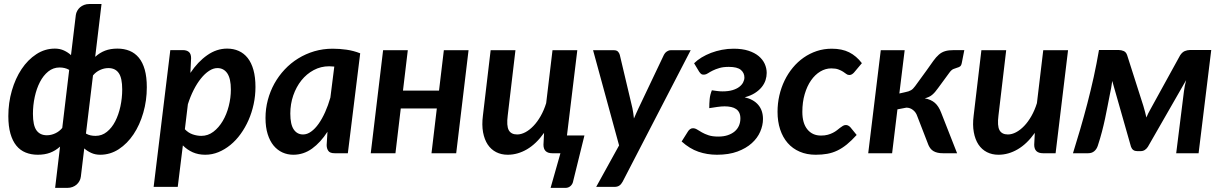

<svg xmlns="http://www.w3.org/2000/svg" viewBox="-20 -763 6083 956"><path d="M279 -33 254.5 172.5H315.5C324.8 172.5 333.4 171 341.2 168C349.1 165 355.8 161 361.5 156C367.2 151 371.8 145.2 375.5 138.5C379.2 131.8 381.5 124.7 382.5 117L399.5 -24C409.2 -15.3 420.7 -7.9 434 -1.8C447.3 4.4 462.3 7.5 479 7.5C512.3 7.5 543.2 -1.8 571.5 -20.2C599.8 -38.8 624.3 -63.5 645 -94.5C665.7 -125.5 681.8 -161.2 693.5 -201.8C705.2 -242.2 711 -284.5 711 -328.5C711 -362.5 707.6 -391.7 700.8 -416C693.9 -440.3 684.1 -460.2 671.2 -475.8C658.4 -491.2 643 -502.7 625 -510C607 -517.3 587 -521 565 -521C541.7 -521 521.1 -517.6 503.2 -510.8C485.4 -503.9 469 -493.7 454 -480L485.5 -743H424.5C415.2 -743 406.6 -741.5 398.8 -738.5C390.9 -735.5 384.2 -731.5 378.5 -726.5C372.8 -721.5 368.2 -715.7 364.5 -709C360.8 -702.3 358.5 -695.3 357.5 -688L333.5 -488.5C323.8 -497.5 312.2 -505.2 298.8 -511.5C285.2 -517.8 270.2 -521 253.5 -521C220.2 -521 189.3 -511.8 161 -493.2C132.7 -474.8 108.2 -450 87.5 -419C66.8 -388 50.7 -352.2 39 -311.8C27.3 -271.2 21.5 -229 21.5 -185C21.5 -151 25 -121.8 32 -97.5C39 -73.2 48.8 -53.3 61.5 -37.8C74.2 -22.2 89.6 -10.8 107.8 -3.5C125.9 3.8 146 7.5 168 7.5C191 7.5 211.4 4.2 229.2 -2.5C247.1 -9.2 263.7 -19.3 279 -33ZM213.5 -89.5C190.5 -89.5 173.2 -97.8 161.5 -114.2C149.8 -130.8 144 -158 144 -196C144 -224.7 147 -252.8 153 -280.5C159 -308.2 167.6 -332.8 178.8 -354.5C189.9 -376.2 203.8 -393.7 220.2 -407C236.8 -420.3 255.5 -427 276.5 -427C285.2 -427 293.5 -426.1 301.5 -424.2C309.5 -422.4 317.2 -419.3 324.5 -415L290 -126C280.3 -114.3 268.7 -105.3 255 -99C241.3 -92.7 227.5 -89.5 213.5 -89.5ZM519.5 -424C542.5 -424 559.8 -415.8 571.2 -399.2C582.8 -382.8 588.5 -355.5 588.5 -317.5C588.5 -288.8 585.5 -260.7 579.5 -233C573.5 -205.3 564.9 -180.7 553.8 -159C542.6 -137.3 528.8 -119.8 512.2 -106.5C495.8 -93.2 477 -86.5 456 -86.5C447.3 -86.5 439 -87.3 431 -89C423 -90.7 415.3 -93.7 408 -98L443 -387.5C452.7 -399.2 464.3 -408.2 478 -414.5C491.7 -420.8 505.5 -424 519.5 -424Z M745 167.5H865L890.5 -39C904.5 -24.7 920.8 -13.3 939.2 -5C957.8 3.3 978.7 7.5 1002 7.5C1024.7 7.5 1046.6 3.2 1067.8 -5.5C1088.9 -14.2 1108.8 -26.2 1127.5 -41.5C1146.2 -56.8 1163.1 -75 1178.2 -96C1193.4 -117 1206.5 -140 1217.5 -165C1228.5 -190 1237 -216.5 1243 -244.5C1249 -272.5 1252 -301 1252 -330C1252 -362.3 1248.7 -390.5 1242 -414.5C1235.3 -438.5 1225.8 -458.3 1213.5 -474C1201.2 -489.7 1186.3 -501.4 1169 -509.2C1151.7 -517.1 1132.3 -521 1111 -521C1076 -521 1042.9 -510.1 1011.8 -488.2C980.6 -466.4 952.7 -437 928 -400L931.5 -473.5C931.5 -487.5 927.9 -497.7 920.8 -504C913.6 -510.3 903.5 -513.5 890.5 -513.5H828ZM1062.5 -424C1083.5 -424 1099.9 -415.2 1111.8 -397.8C1123.6 -380.2 1129.5 -353.5 1129.5 -317.5C1129.5 -289.8 1126 -262.2 1119 -234.8C1112 -207.2 1102 -182.5 1089 -160.5C1076 -138.5 1060.5 -120.7 1042.5 -107C1024.5 -93.3 1004.5 -86.5 982.5 -86.5C968.2 -86.5 953.8 -89 939.2 -94C924.8 -99 911.8 -107.5 900.5 -119.5L915.5 -244C923.5 -269.3 933.1 -293 944.2 -315C955.4 -337 967.5 -356.1 980.5 -372.2C993.5 -388.4 1007 -401.1 1021 -410.2C1035 -419.4 1048.8 -424 1062.5 -424Z M1712 0 1773.5 -497.5C1751.5 -506.2 1728.9 -512.2 1705.8 -515.5C1682.6 -518.8 1659.5 -520.5 1636.5 -520.5C1604.5 -520.5 1574.1 -516.2 1545.2 -507.8C1516.4 -499.2 1489.6 -487.3 1464.8 -472C1439.9 -456.7 1417.5 -438.3 1397.5 -417C1377.5 -395.7 1360.4 -372.2 1346.2 -346.8C1332.1 -321.2 1321.2 -294 1313.5 -265C1305.8 -236 1302 -206.2 1302 -175.5C1302 -144.8 1305.6 -118.1 1312.8 -95.2C1319.9 -72.4 1329.8 -53.4 1342.2 -38.2C1354.8 -23.1 1369.4 -11.7 1386.2 -4C1403.1 3.7 1421.2 7.5 1440.5 7.5C1474.5 7.5 1505.7 -2.8 1534 -23.2C1562.3 -43.7 1587.8 -71.7 1610.5 -107L1606.5 -41C1606.5 -29.3 1609.2 -19.6 1614.8 -11.8C1620.2 -3.9 1630.8 0 1646.5 0ZM1489 -93.5C1469.3 -93.5 1453.8 -101.8 1442.5 -118.5C1431.2 -135.2 1425.5 -161.5 1425.5 -197.5C1425.5 -229.2 1430.4 -259.2 1440.2 -287.8C1450.1 -316.2 1463.6 -341.2 1480.8 -362.8C1497.9 -384.2 1518.3 -401.3 1542 -414C1565.7 -426.7 1591.3 -433 1619 -433C1627 -433 1635.5 -432.5 1644.5 -431.5L1625 -277C1617.7 -251.3 1609 -227.3 1599 -205C1589 -182.7 1578.2 -163.2 1566.5 -146.8C1554.8 -130.2 1542.4 -117.2 1529.2 -107.8C1516.1 -98.2 1502.7 -93.5 1489 -93.5Z M2313 -513H2190L2166 -312H1986.5L2010.5 -513H1887.5L1826 0H1949L1975.5 -223H2155L2128.5 0H2251.5Z M2854.5 -513H2731L2699.5 -249.5C2692.2 -225.8 2683 -204.3 2672 -185C2661 -165.7 2649 -149.2 2636 -135.8C2623 -122.2 2609.6 -111.8 2595.8 -104.5C2581.9 -97.2 2568.3 -93.5 2555 -93.5C2534.7 -93.5 2520.7 -100.8 2513 -115.2C2505.3 -129.8 2503.7 -153.8 2508 -187.5L2546.5 -513H2423L2384.5 -187.5C2380.5 -156.5 2380.8 -128.8 2385.2 -104.5C2389.8 -80.2 2397.5 -59.8 2408.5 -43.2C2419.5 -26.8 2433.5 -14.2 2450.5 -5.5C2467.5 3.2 2486.7 7.5 2508 7.5C2541 7.5 2572.9 -1.5 2603.8 -19.5C2634.6 -37.5 2663 -64.8 2689 -101.5L2686 -42.5C2686 -14.2 2700.7 0 2730 0H2770.5L2721.5 172.5H2796C2805.7 172.5 2814.1 169.2 2821.2 162.8C2828.4 156.2 2832.8 147.5 2834.5 136.5L2890 -88.5H2803Z M3080 142 3419 -513H3320C3313.3 -513 3306.8 -510.9 3300.5 -506.8C3294.2 -502.6 3289.3 -497.2 3286 -490.5L3159.5 -224.5C3155.5 -215.8 3151.6 -207.2 3147.8 -198.8C3143.9 -190.2 3140.2 -181.7 3136.5 -173C3134.8 -190 3132.3 -207 3129 -224L3066 -490C3064.3 -496.3 3061.2 -501.8 3056.8 -506.2C3052.2 -510.8 3045.5 -513 3036.5 -513H2933L3062.5 -39L2948.5 167.5H3040C3049.3 167.5 3057.2 165.4 3063.5 161.2C3069.8 157.1 3075.3 150.7 3080 142Z M3436 -448 3461.5 -405.5C3466.2 -398.8 3470.3 -394.7 3474 -393C3477.7 -391.3 3482.2 -390.8 3487.5 -391.5C3492.8 -391.8 3498.7 -394.1 3505 -398.2C3511.3 -402.4 3519.2 -406.8 3528.5 -411.5C3537.8 -416.2 3548.9 -420.4 3561.8 -424.2C3574.6 -428.1 3590.3 -430 3609 -430C3637 -430 3656.9 -425 3668.8 -415C3680.6 -405 3686.5 -392.3 3686.5 -377C3686.5 -369 3684.4 -360.9 3680.2 -352.8C3676.1 -344.6 3669.7 -337.2 3661 -330.5C3652.3 -323.8 3641.1 -318.4 3627.2 -314.2C3613.4 -310.1 3596.8 -308 3577.5 -308C3568.5 -308 3559.7 -308.6 3551 -309.8C3542.3 -310.9 3533.5 -312.2 3524.5 -313.5C3518.5 -298.5 3514.8 -283.8 3513.5 -269.2C3512.2 -254.8 3511.5 -239.8 3511.5 -224.5C3523.8 -226.5 3537.1 -228.5 3551.2 -230.5C3565.4 -232.5 3577.7 -233.5 3588 -233.5C3600 -233.5 3610.8 -232.4 3620.5 -230.2C3630.2 -228.1 3638.4 -224.7 3645.2 -220C3652.1 -215.3 3657.3 -209.2 3661 -201.5C3664.7 -193.8 3666.5 -184.3 3666.5 -173C3666.5 -160.3 3664.2 -148.5 3659.5 -137.5C3654.8 -126.5 3647.8 -117 3638.5 -109C3629.2 -101 3617.7 -94.7 3604 -90C3590.3 -85.3 3574.5 -83 3556.5 -83C3536.8 -83 3520.6 -85.2 3507.8 -89.5C3494.9 -93.8 3484 -98.6 3475 -103.8C3466 -108.9 3458.1 -113.7 3451.2 -118C3444.4 -122.3 3437.3 -124.5 3430 -124.5C3424.7 -124.5 3419.8 -122.8 3415.5 -119.5C3411.2 -116.2 3407.8 -112.5 3405.5 -108.5L3374 -58.5C3400.7 -34.5 3428.5 -17.5 3457.5 -7.5C3486.5 2.5 3517.3 7.5 3550 7.5C3589.3 7.5 3623.3 2.2 3652 -8.5C3680.7 -19.2 3704.4 -33 3723.2 -50C3742.1 -67 3756.1 -86.1 3765.2 -107.2C3774.4 -128.4 3779 -149.5 3779 -170.5C3779 -198.8 3771.2 -222.2 3755.5 -240.8C3739.8 -259.2 3717.3 -271.8 3688 -278.5C3708 -283.8 3724.9 -290.9 3738.8 -299.8C3752.6 -308.6 3763.9 -318.5 3772.8 -329.5C3781.6 -340.5 3787.9 -352 3791.8 -364C3795.6 -376 3797.5 -388 3797.5 -400C3797.5 -415.3 3794.2 -430.2 3787.8 -444.8C3781.2 -459.2 3771.2 -472.2 3757.8 -483.5C3744.2 -494.8 3727.2 -503.8 3706.5 -510.5C3685.8 -517.2 3661.3 -520.5 3633 -520.5C3613 -520.5 3593.5 -518.7 3574.5 -515C3555.5 -511.3 3537.5 -506.2 3520.5 -499.8C3503.5 -493.2 3487.8 -485.6 3473.2 -476.8C3458.8 -467.9 3446.3 -458.3 3436 -448Z M4245.5 -91 4214.5 -129C4211.5 -132.3 4208.1 -135.1 4204.2 -137.2C4200.4 -139.4 4196.3 -140.5 4192 -140.5C4186.7 -140.5 4181.8 -139.2 4177.2 -136.5C4172.8 -133.8 4168 -130.6 4163 -126.8C4158 -122.9 4152.7 -118.8 4147 -114.2C4141.3 -109.8 4134.8 -105.6 4127.2 -101.8C4119.8 -97.9 4111.2 -94.7 4101.5 -92C4091.8 -89.3 4080.7 -88 4068 -88C4039.3 -88 4016.7 -98.2 4000 -118.8C3983.3 -139.2 3975 -168.3 3975 -206C3975 -238.3 3978.9 -267.8 3986.8 -294.5C3994.6 -321.2 4005.2 -344 4018.5 -363C4031.8 -382 4047.2 -396.7 4064.5 -407C4081.8 -417.3 4100 -422.5 4119 -422.5C4133.7 -422.5 4145.6 -420.8 4154.8 -417.2C4163.9 -413.8 4171.6 -410 4177.8 -406C4183.9 -402 4189.2 -398.2 4193.8 -394.8C4198.2 -391.2 4203.3 -389.5 4209 -389.5C4213.7 -389.5 4218 -390.8 4222 -393.2C4226 -395.8 4229.3 -398.5 4232 -401.5L4271.5 -448.5C4253.2 -472.5 4232.1 -490.5 4208.2 -502.5C4184.4 -514.5 4155.5 -520.5 4121.5 -520.5C4095.2 -520.5 4070.3 -516.6 4046.8 -508.8C4023.2 -500.9 4001.5 -490 3981.5 -476C3961.5 -462 3943.5 -445.3 3927.5 -426C3911.5 -406.7 3897.8 -385.3 3886.5 -362C3875.2 -338.7 3866.5 -313.8 3860.5 -287.5C3854.5 -261.2 3851.5 -234.2 3851.5 -206.5C3851.5 -174.2 3855.8 -144.8 3864.5 -118.5C3873.2 -92.2 3885.7 -69.7 3902 -51C3918.3 -32.3 3938.2 -17.9 3961.8 -7.8C3985.2 2.4 4011.8 7.5 4041.5 7.5C4062.5 7.5 4081.8 5.9 4099.2 2.8C4116.8 -0.4 4133.5 -5.8 4149.5 -13.5C4165.5 -21.2 4181.2 -31.3 4196.8 -44C4212.2 -56.7 4228.5 -72.3 4245.5 -91Z M4594 -413 4536.5 -334C4532.8 -329 4529.4 -324.9 4526.2 -321.8C4523.1 -318.6 4519.7 -315.9 4516 -313.8C4512.3 -311.6 4508.2 -309.8 4503.5 -308.2C4498.8 -306.8 4493.3 -305.3 4487 -304L4458 -297.5L4484.5 -513H4365.5L4303 0H4422L4448.5 -218.5L4493 -227C4505.3 -227 4516.4 -223.1 4526.2 -215.2C4536.1 -207.4 4543 -197.3 4547 -185L4603 -40.5C4606 -33.8 4609.5 -28 4613.5 -23C4617.5 -18 4622.3 -13.8 4628 -10.5C4633.7 -7.2 4640.2 -4.6 4647.8 -2.8C4655.2 -0.9 4664.3 0 4675 0H4745.5L4666 -202.5C4658 -223.5 4647.7 -239.6 4635 -250.8C4622.3 -261.9 4605.5 -269.5 4584.5 -273.5C4599.2 -276.8 4611.3 -282.5 4621 -290.5C4630.7 -298.5 4640.5 -309.7 4650.5 -324L4707 -401C4713.7 -410.3 4720.3 -416.4 4727 -419.2C4733.7 -422.1 4739.8 -424.2 4745.5 -425.8C4751.2 -427.2 4756.1 -429.4 4760.2 -432.2C4764.4 -435.1 4767.3 -441 4769 -450L4781.5 -513.5H4730C4712 -513.5 4697.2 -511.8 4685.8 -508.2C4674.2 -504.8 4663.9 -499 4654.8 -491C4645.6 -483 4636.4 -472.6 4627.2 -459.8C4618.1 -446.9 4607 -431.3 4594 -413Z M4990 -513H4866.5L4828 -187.5C4824 -156.5 4824.2 -128.8 4828.8 -104.5C4833.2 -80.2 4841 -59.8 4852 -43.2C4863 -26.8 4877 -14.2 4894 -5.5C4911 3.2 4930.2 7.5 4951.5 7.5C4984.5 7.5 5016.4 -1.5 5047.2 -19.5C5078.1 -37.5 5106.5 -64.8 5132.5 -101.5L5129.5 -42.5C5129.5 -14.2 5144.2 0 5173.5 0H5236L5298 -513H5174.5L5143 -249.5C5135.7 -225.8 5126.5 -204.3 5115.5 -185C5104.5 -165.7 5092.5 -149.2 5079.5 -135.8C5066.5 -122.2 5053.1 -111.8 5039.2 -104.5C5025.4 -97.2 5011.8 -93.5 4998.5 -93.5C4978.2 -93.5 4964.2 -100.8 4956.5 -115.2C4948.8 -129.8 4947.2 -153.8 4951.5 -187.5Z M5673 -235.5 5592.5 -487.5C5589.2 -498.2 5583.4 -505.2 5575.2 -508.8C5567.1 -512.2 5558.8 -514 5550.5 -514H5452C5444.3 -469 5435.6 -424.2 5425.8 -379.5C5415.9 -334.8 5405.3 -290.8 5394 -247.5C5382.7 -204.2 5370.9 -161.8 5358.8 -120.2C5346.6 -78.8 5334.5 -38.7 5322.5 0H5397.5C5409.8 0 5420 -3.2 5428 -9.8C5436 -16.2 5442 -25.3 5446 -37C5454.3 -62.3 5461.3 -86 5467 -108C5472.7 -130 5477.8 -151.3 5482.2 -172C5486.8 -192.7 5490.8 -213 5494.5 -233C5498.2 -253 5502.2 -273.5 5506.5 -294.5C5508.8 -303.5 5510.9 -313.9 5512.8 -325.8C5514.6 -337.6 5516.3 -349 5518 -360L5611.5 -32C5616.8 -17.7 5627 -10.5 5642 -10.5H5659.5C5667.2 -10.5 5674 -12.4 5680 -16.2C5686 -20.1 5691.2 -25.3 5695.5 -32L5886 -364C5883.3 -354.3 5881.1 -344.6 5879.2 -334.8C5877.4 -324.9 5876 -316 5875 -308L5836.5 0H5948L6011 -514H5904.5C5896.5 -514 5888.2 -512.2 5879.5 -508.8C5870.8 -505.2 5863 -498.2 5856 -487.5L5708 -218.5C5704 -211.5 5700.3 -204.7 5697 -198C5693.7 -191.3 5690.7 -184.7 5688 -178C5686.3 -186.7 5684.2 -195.8 5681.5 -205.2C5678.8 -214.8 5676 -224.8 5673 -235.5Z"/></svg>

Font: Lato
Style: Bold Italic
Weight: 700
Italic angle: -7°
Designer: Lukasz Dziedzic
Foundry: tyPoland Lukasz Dziedzic
Version: Version 2.007; 2014-02-27